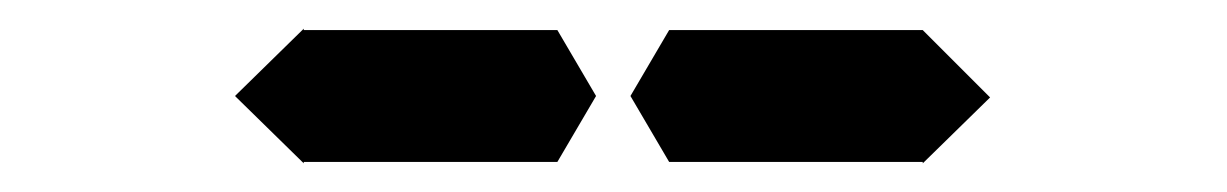

<svg xmlns="http://www.w3.org/2000/svg" viewBox="-20 -567 856 134"><path d="M144 -500 192 -547V-546H328H369L396 -500L369 -454H212H209H192V-453ZM624 -546 671 -499 624 -453V-454H606H604H475H454H447L420 -500L447 -546H454H475H488Z"/></svg>

Font: DSEG14 Classic
Style: Regular
Weight: 400
Designer: Keshikan(Twitter:@keshinomi_88pro)
Version: Version 0.46